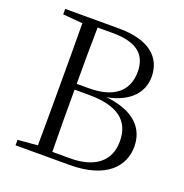

<svg xmlns="http://www.w3.org/2000/svg" viewBox="-130 -842 921 959"><g transform="rotate(20 331.0 -362.5)"><path d="M55 -696 160 -687C161 -590 161 -490 161 -392V-337C161 -236 161 -137 160 -38L55 -29V0H341C537 0 615 -92 615 -196C615 -291 552 -365 400 -381C525 -405 577 -475 577 -553C577 -656 502 -725 341 -725H55ZM237 -362H313C469 -362 538 -304 538 -196C538 -90 463 -32 333 -32H239C237 -132 237 -235 237 -362ZM239 -693H319C452 -693 503 -641 503 -553C503 -452 436 -393 302 -393H237C237 -497 237 -596 239 -693Z"/></g></svg>

Font: Source Han Serif CN Light
Style: Regular
Weight: 300
Designer: Ryoko NISHIZUKA 西塚涼子 (kana & ideographs); Frank Grießhammer (Latin, Greek & Cyrillic); Wenlong ZHANG 张文龙 (bopomofo); San
Foundry: Adobe
Version: Version 2.003;hotconv 1.1.1;makeotfexe 2.6.0